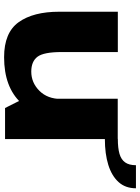

<svg xmlns="http://www.w3.org/2000/svg" viewBox="117 -844 732 1007"><g transform="rotate(90 483.5 -340.0)"><path d="M546 0H709V-591H497.5V-96.5ZM252.5 -591.5H41V-284Q41 -148 95.8 -71.5Q150.5 5 279.5 5Q436.5 5 519.2 -83.8Q602 -172.5 602 -249.5L498.5 -294Q498.5 -223 455.8 -180.2Q413 -137.5 355 -137.5Q302 -137.5 277.2 -170Q252.5 -202.5 252.5 -296.5ZM708 -591.5V-523.5Q786.5 -523.5 844.2 -541.5Q902 -559.5 934.5 -595.5Q967 -631.5 967 -686.5H846Q846 -650.5 831.2 -629.8Q816.5 -609 786.2 -600.2Q756 -591.5 708 -591.5Z"/></g></svg>

Font: Anybody SemiExpanded ExtraBold
Style: Regular
Weight: 800
Width: 6
Version: Version 1.113;gftools[0.9.25]